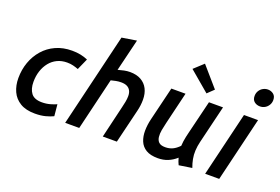

<svg xmlns="http://www.w3.org/2000/svg" viewBox="-104 -1119 2137 1463"><g transform="rotate(20 964.0 -387.5)"><path d="M255 13Q182 13 135.5 -15Q89 -43 67 -91Q45 -139 45 -199Q45 -267 66.5 -327.5Q88 -388 129 -435Q170 -482 228.5 -508.5Q287 -535 360 -535Q398 -535 429.5 -528.5Q461 -522 488 -510L447 -418Q426 -426 404 -431.5Q382 -437 355 -437Q311 -437 275.5 -420Q240 -403 215 -372Q190 -341 176.5 -300Q163 -259 163 -211Q163 -154 188.5 -120Q214 -86 276 -86Q311 -86 343 -95Q375 -104 393 -113L402 -19Q378 -7 341 3Q304 13 255 13Z M497 0 678 -757 797 -776 734 -516Q758 -523 782.5 -528Q807 -533 830 -533Q883 -533 919.5 -512.5Q956 -492 975 -455Q994 -418 994 -367Q994 -344 991 -320.5Q988 -297 982 -273L916 0H802L863 -258Q869 -282 874 -307.5Q879 -333 879 -355Q879 -382 869 -400Q859 -418 840.5 -427Q822 -436 793 -436Q772 -436 751.5 -432Q731 -428 712 -423L611 0Z M1251 12Q1191 12 1155.5 -9.5Q1120 -31 1104.5 -68.5Q1089 -106 1089.5 -153Q1090 -200 1102 -249L1168 -522H1283L1221 -263Q1213 -231 1207.5 -200Q1202 -169 1205 -143Q1208 -117 1224 -101.5Q1240 -86 1276 -86Q1309 -86 1335.5 -98.5Q1362 -111 1388 -138Q1389 -156 1391.5 -175.5Q1394 -195 1398.5 -214.5Q1403 -234 1407 -251L1473 -522H1587L1513 -215Q1504 -178 1502 -142.5Q1500 -107 1506.5 -73.5Q1513 -40 1525 -8L1420 8Q1414 -4 1409 -17.5Q1404 -31 1400 -46Q1369 -18 1332.5 -3Q1296 12 1251 12ZM1432 -579 1268 -718 1344 -788 1483 -628Z M1632 0 1757 -522H1871L1746 0ZM1848 -625Q1821 -625 1802 -640.5Q1783 -656 1783 -686Q1783 -710 1794.5 -728.5Q1806 -747 1824.5 -757Q1843 -767 1863 -767Q1889 -767 1908.5 -751.5Q1928 -736 1928 -705Q1928 -682 1916.5 -663.5Q1905 -645 1887 -635Q1869 -625 1848 -625Z"/></g></svg>

Font: Ubuntu Sans SemiBold
Style: Italic
Weight: 600
Italic angle: -13.5°
Designer: Dalton Maag Ltd
Foundry: Dalton Maag Ltd
Version: Version 1.006